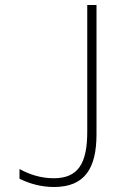

<svg xmlns="http://www.w3.org/2000/svg" viewBox="-20 -734 540 768"><path d="M196 14C320 14 366 -62 366 -197V-714H329V-207C329 -81 293 -21 195 -21C142 -21 96 -37 58 -58V-19C99 1 145 14 196 14Z"/></svg>

Font: Noto Sans Mono ExtraCondensed ExtraLight
Style: Regular
Weight: 200
Width: 2
Designer: Monotype Design Team
Foundry: Monotype Imaging Inc.
Version: Version 2.014